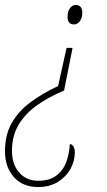

<svg xmlns="http://www.w3.org/2000/svg" viewBox="-39 -561 430 770"><path d="M252 -369 218 -198Q156 -172 109 -138.5Q62 -105 35.5 -60.5Q9 -16 9 44Q9 98 38 131Q67 164 115 164Q159 164 186.5 143.5Q214 123 226.5 89.5Q239 56 241 17Q250 17 255.5 26.5Q261 36 261 50Q261 84 244 115.5Q227 147 194 168Q161 189 113 189Q52 189 16.5 149Q-19 109 -19 46Q-19 -21 8.5 -68.5Q36 -116 84 -151.5Q132 -187 194 -216L228 -369ZM264 -541Q291 -541 291 -510Q291 -488 281 -475.5Q271 -463 257 -463Q246 -463 239 -470Q232 -477 232 -493Q232 -517 242 -529Q252 -541 264 -541Z"/></svg>

Font: Noto Serif Tamil Condensed Thin
Style: Italic
Weight: 100
Width: 3
Italic angle: -12°
Designer: Indian Type Foundry, Tom Grace, and the Monotype Design Team
Foundry: Monotype Imaging Inc.
Version: Version 2.003; ttfautohint (v1.8.4.7-5d5b)